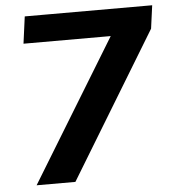

<svg xmlns="http://www.w3.org/2000/svg" viewBox="-51 -747 712 794"><g transform="rotate(-5 305.0 -350.0)"><path d="M480 -673 541 -588H66L81 -700H610L597 -604L230 0H69Z"/></g></svg>

Font: Pathway Extreme 8pt Thin 12pt
Style: Bold Italic
Weight: 700
Italic angle: -8°
Version: Version 1.001;gftools[0.9.26]